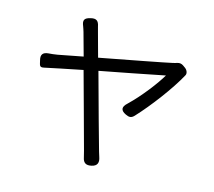

<svg xmlns="http://www.w3.org/2000/svg" viewBox="-112 -915 1204 1081"><g transform="rotate(15 490.0 -374.0)"><path d="M594 -535 781 -572C751 -521 682 -429 613 -363C585 -338 586 -317 620 -301C641 -291 654 -291 670 -308C743 -386 839 -513 887 -602C893 -613 888 -631 873 -642L859 -652C849 -659 836 -661 825 -657C816 -654 807 -652 799 -650C760 -641 555 -602 386 -570L348 -709C345 -720 342 -730 340 -739C334 -771 320 -782 288 -774C253 -766 245 -752 259 -719C262 -710 266 -700 269 -689L306 -555L161 -527C142 -524 126 -522 109 -521C78 -518 66 -503 74 -472C81 -445 79 -431 106 -437C150 -446 232 -464 325 -482L385 -263L445 -43C448 -32 451 -20 454 -7C460 24 477 34 508 27C540 20 548 -1 537 -32C534 -43 530 -53 528 -61C512 -116 455 -323 407 -499Z"/></g></svg>

Font: GenSenRounded2 TW R
Style: Regular
Weight: 400
Version: Version 2.100;PS 2.1;hotconv 16.6.51;makeotf.lib2.5.65220 DE